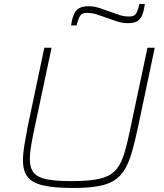

<svg xmlns="http://www.w3.org/2000/svg" viewBox="-20 -925 816 953"><path d="M344 8Q250 8 195 -4.5Q140 -17 117 -47Q94 -77 94 -129Q94 -161 100.5 -201.5Q107 -242 117 -294L200 -688H236L146 -264Q138 -224 133 -192Q128 -160 128 -135Q128 -93 146.5 -69Q165 -45 210 -35.5Q255 -26 335 -26Q419 -26 469 -36.5Q519 -47 547 -73.5Q575 -100 591 -146Q607 -192 622 -264L712 -688H748L665 -294Q650 -223 635 -171Q620 -119 599.5 -84.5Q579 -50 547 -29.5Q515 -9 465.5 -0.5Q416 8 344 8ZM333 -799Q338 -835 347.5 -855.5Q357 -876 374 -885Q391 -894 418 -894Q447 -894 474.5 -885Q502 -876 529 -866Q551 -858 573 -850.5Q595 -843 622 -843Q646 -843 655 -857Q664 -871 672 -905H699Q694 -869 685 -848Q676 -827 659 -818.5Q642 -810 614 -810Q586 -810 558.5 -819.5Q531 -829 502 -839Q481 -847 459 -854Q437 -861 411 -861Q387 -861 378 -847Q369 -833 360 -799Z"/></svg>

Font: Saira SemiExpanded Thin
Style: Italic
Weight: 250
Width: 6
Italic angle: -12°
Designer: Hector Gatti with collaboration of the Omnibus-Type team
Foundry: Omnibus-Type
Version: Version 1.101